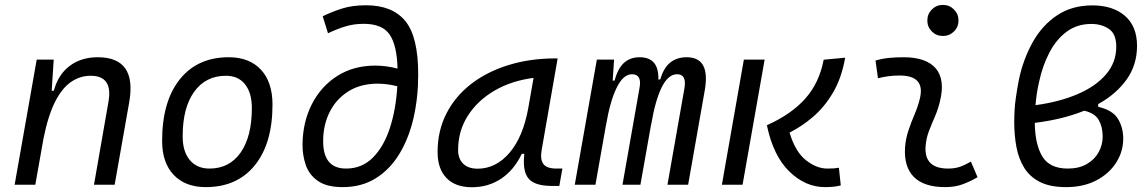

<svg xmlns="http://www.w3.org/2000/svg" viewBox="-20 -764 4728 794"><path d="M40.5 0 131.8 -517.6H202.1L193.8 -388.7H202.6Q220.2 -455.1 267.8 -491.2Q315.4 -527.3 384.3 -527.3Q547.4 -527.3 514.2 -340.3L454.1 0H368.7L428.7 -344.2Q447.3 -450.7 355 -450.7Q312.5 -450.7 275.4 -426.3Q238.3 -401.9 209 -345.5Q179.7 -289.1 160.2 -192.9L126 0Z M831.1 9.8Q746.1 9.8 698.2 -40.8Q650.4 -91.3 650.4 -181.2Q650.4 -344.2 723.4 -435.8Q796.4 -527.3 925.8 -527.3Q1011.2 -527.3 1059.1 -475.8Q1106.9 -424.3 1106.9 -331.5Q1106.9 -170.9 1033.9 -80.6Q960.9 9.8 831.1 9.8ZM846.2 -66.9Q928.7 -66.9 975.1 -133.1Q1021.5 -199.2 1021.5 -317.4Q1021.5 -379.9 993.4 -415.3Q965.3 -450.7 914.6 -450.7Q830.6 -450.7 783 -384.5Q735.4 -318.4 735.4 -200.2Q735.4 -137.2 764.9 -102.1Q794.4 -66.9 846.2 -66.9Z M1397 9.8Q1331.5 9.8 1295.2 -15.4Q1258.8 -40.5 1244.6 -81.3Q1230.5 -122.1 1231 -168Q1232.4 -260.3 1270 -333.7Q1307.6 -407.2 1375 -450Q1442.4 -492.7 1531.7 -492.7Q1576.2 -492.7 1624 -480.5Q1621.6 -576.7 1591.3 -621.1Q1561 -665.5 1483.9 -665.5Q1443.8 -665.5 1409.2 -655Q1374.5 -644.5 1336.4 -626.5L1314.5 -696.8Q1352.5 -715.3 1394.8 -728.8Q1437 -742.2 1493.7 -742.2Q1602.5 -742.2 1656 -677.2Q1709.5 -612.3 1709.5 -456.1Q1709.5 -360.8 1690.2 -276.6Q1670.9 -192.4 1631.8 -127.9Q1592.8 -63.5 1534.2 -26.9Q1475.6 9.8 1397 9.8ZM1623 -407.2Q1581.5 -418 1541.5 -418Q1471.2 -418 1420.7 -386.2Q1370.1 -354.5 1343.3 -300.8Q1316.4 -247.1 1316.4 -181.2Q1315.9 -66.9 1411.1 -66.9Q1477.1 -66.9 1522.5 -112.8Q1567.9 -158.7 1592.8 -236.1Q1617.7 -313.5 1623 -407.2Z M1931.2 10.3Q1863.3 10.3 1826.4 -27.8Q1789.6 -65.9 1789.6 -135.3Q1789.6 -223.1 1826.2 -294.7Q1862.8 -366.2 1928.7 -417Q1994.6 -467.8 2083.5 -495.1Q2172.4 -522.5 2276.9 -522.5H2286.1L2220.2 -145Q2212.9 -105.5 2226.8 -86.2Q2240.7 -66.9 2280.8 -66.9H2305.7L2293 4.9H2262.2Q2191.4 4.9 2165.8 -25.6Q2140.1 -56.2 2148.4 -127.9H2137.7Q2106.4 -61.5 2053.2 -25.6Q2000 10.3 1931.2 10.3ZM1955.1 -66.4Q2030.8 -66.4 2087.2 -132.3Q2143.6 -198.2 2165 -319.3L2186.5 -441.9Q2095.2 -430.2 2024.9 -389.2Q1954.6 -348.1 1914.6 -285.2Q1874.5 -222.2 1874.5 -144Q1874.5 -106.9 1895.8 -86.7Q1917 -66.4 1955.1 -66.4Z M2519.5 -517.6 2513.7 -430.7H2521.5Q2535.2 -481.4 2560.8 -504.4Q2586.4 -527.3 2625 -527.3Q2705.1 -527.3 2702.6 -435.5H2710.4Q2724.6 -483.9 2752 -505.6Q2779.3 -527.3 2819.8 -527.3Q2918.5 -527.3 2894.5 -390.6L2825.7 0H2740.2L2810.5 -399.4Q2820.3 -457 2780.3 -457Q2743.2 -457 2716.6 -403.3Q2689.9 -349.6 2672.9 -249V-251L2628.4 0H2554.2L2624.5 -399.4Q2635.7 -457 2593.3 -457Q2557.6 -457 2530.3 -401.6Q2502.9 -346.2 2485.4 -242.7V-243.7L2442.4 0H2356.9L2448.2 -517.6Z M3391.6 9.8Q3310.5 9.8 3244.1 -54.9Q3177.7 -119.6 3151.4 -246.1Q3252 -291 3310.1 -356.2Q3368.2 -421.4 3386.2 -517.1L3475.1 -525.4Q3460.4 -441.4 3425 -381.3Q3389.6 -321.3 3342.5 -281Q3295.4 -240.7 3245.1 -215.8Q3269 -135.7 3313.2 -101.3Q3357.4 -66.9 3400.9 -66.9Q3417.5 -66.9 3428 -67.6Q3438.5 -68.4 3449.2 -70.3L3457 2.9Q3442.9 6.3 3427 8.1Q3411.1 9.8 3391.6 9.8ZM2965.3 0 3056.2 -517.6H3142.1L3050.8 0Z M3995.1 -95.7 4022.5 -31.2Q3993.7 -14.2 3961.7 -2.2Q3929.7 9.8 3888.2 9.8Q3801.8 9.8 3759.8 -31.7Q3717.8 -73.2 3722.7 -153.3Q3725.1 -189.9 3736.8 -224.6Q3748.5 -259.3 3762.5 -292Q3776.4 -324.7 3783.7 -355Q3808.1 -451.7 3700.2 -451.7Q3653.8 -451.7 3610.8 -440.4L3600.6 -513.7Q3629.4 -522 3658.2 -524.7Q3687 -527.3 3715.8 -527.3Q3810.5 -527.3 3849.9 -481Q3889.2 -434.6 3867.2 -345.2Q3858.9 -310.5 3845.7 -280.5Q3832.5 -250.5 3821.3 -221.2Q3810.1 -191.9 3807.6 -157.7Q3801.8 -66.9 3900.9 -66.9Q3927.2 -66.9 3947.5 -73.5Q3967.8 -80.1 3995.1 -95.7ZM3879.4 -615.2Q3852.5 -615.2 3833.7 -633.8Q3814.9 -652.3 3814.9 -679.2Q3814.9 -706.1 3833.7 -724.9Q3852.5 -743.7 3879.4 -743.7Q3906.2 -743.7 3925 -724.9Q3943.8 -706.1 3943.8 -679.2Q3943.8 -652.3 3925 -633.8Q3906.2 -615.2 3879.4 -615.2Z M4521.5 -333.5V-322.3Q4581.1 -308.6 4603 -272.9Q4625 -237.3 4625 -190.4Q4625 -137.2 4595.9 -91.6Q4566.9 -45.9 4513.9 -18.1Q4460.9 9.8 4388.7 9.8Q4323.2 9.8 4281.2 -11.2Q4239.3 -32.2 4216.1 -69.3Q4192.9 -106.4 4183.6 -154.8Q4174.3 -203.1 4174.3 -257.8Q4174.3 -312 4180.2 -354.2Q4186 -396.5 4193.8 -435.5Q4211.9 -520.5 4251 -590.1Q4290 -659.7 4351.6 -700.7Q4413.1 -741.7 4497.6 -741.7Q4582 -741.7 4632.1 -698.5Q4682.1 -655.3 4682.1 -574.2Q4682.1 -495.6 4639.2 -435.3Q4596.2 -375 4521.5 -333.5ZM4262.2 -329.1Q4360.4 -342.3 4435.8 -374.5Q4511.2 -406.7 4553.7 -456.3Q4596.2 -505.9 4596.2 -570.8Q4596.2 -624 4565.7 -644.5Q4535.2 -665 4493.2 -665Q4434.6 -665 4391.6 -633.3Q4348.6 -601.6 4320.1 -547.4Q4291.5 -493.2 4276.9 -424.8Q4266.6 -380.4 4262.2 -329.1ZM4463.9 -306.2Q4374.5 -270 4259.3 -255.9Q4260.3 -167 4290.5 -116.9Q4320.8 -66.9 4396 -66.9Q4441.4 -66.9 4473.6 -85.2Q4505.9 -103.5 4522.9 -133.8Q4540 -164.1 4540 -199.2Q4540 -239.3 4523.9 -267.6Q4507.8 -295.9 4463.9 -306.2Z"/></svg>

Font: Cascadia Mono PL SemiLight
Style: Italic
Weight: 350
Italic angle: -10°
Monospace: yes
Designer: Aaron Bell
Foundry: Saja Typeworks
Version: Version 2404.023; ttfautohint (v1.8.4)